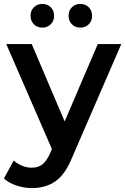

<svg xmlns="http://www.w3.org/2000/svg" viewBox="-37 -759 639 980"><path d="M582 -534 332 43Q297 130 247 165.5Q197 201 126 201Q86 201 47 188Q8 175 -17 152L33 60Q51 77 75.5 87Q100 97 125 97Q158 97 179.5 80Q201 63 219 23L228 2L-5 -534H125L293 -139L462 -534ZM119 -678Q119 -705 136 -722Q153 -739 179 -739Q205 -739 222 -722Q239 -705 239 -678Q239 -652 222 -635Q205 -618 179 -618Q153 -618 136 -635Q119 -652 119 -678ZM313 -678Q313 -705 330 -722Q347 -739 373 -739Q399 -739 416 -722Q433 -705 433 -678Q433 -652 416 -635Q399 -618 373 -618Q347 -618 330 -635Q313 -652 313 -678Z"/></svg>

Font: APTA Sans SemiBold
Style: Bold
Weight: 600
Version: Version 7.200